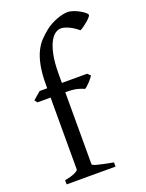

<svg xmlns="http://www.w3.org/2000/svg" viewBox="-143 -828 685 899"><g transform="rotate(-20 199.5 -378.5)"><path d="M398.9 -710Q398.9 -706.1 391.8 -698.2Q384.8 -690.4 375 -682.1Q365.2 -673.8 354.7 -666.5Q344.2 -659.2 336.9 -655.8Q325.2 -666 313.2 -673.6Q301.3 -681.2 290.3 -686Q279.3 -690.9 269.8 -693.4Q260.3 -695.8 253.9 -695.8Q241.2 -695.8 226.8 -687.3Q212.4 -678.7 200 -656.2Q187.5 -633.8 179.2 -595.2Q170.9 -556.6 170.9 -496.1V-454.1H296.9L311 -439.9Q306.6 -433.1 300 -425.3Q293.5 -417.5 286.9 -410.6Q280.3 -403.8 273.9 -398.2Q267.6 -392.6 263.2 -390.6Q252 -396.5 231 -402.1Q210 -407.7 170.9 -407.7V-49.8Q170.9 -46.9 176 -43.9Q181.2 -41 193.4 -37.8Q205.6 -34.7 224.9 -30.5Q244.1 -26.4 272.9 -21V0H29.3V-21Q63 -26.9 80.3 -35.4Q97.7 -43.9 97.7 -49.8V-407.7H32.2L22 -421.4L60.1 -454.1H97.7V-469.2Q97.7 -526.9 105.5 -566.2Q113.3 -605.5 126.7 -632.6Q140.1 -659.7 157.7 -678Q175.3 -696.3 194.8 -711.9Q208 -722.7 223.6 -731Q239.3 -739.3 254.6 -745.1Q270 -751 283.9 -753.9Q297.9 -756.8 307.1 -756.8Q322.3 -756.8 338.4 -751Q354.5 -745.1 367.9 -737.5Q381.3 -730 390.1 -722.2Q398.9 -714.4 398.9 -710Z"/></g></svg>

Font: Gentium Kaktovik
Style: Regular
Weight: 400
Designer: J. Victor Gaultney and Annie Olsen
Foundry: SIL International
Version: Version 1.102; 2013; Maintenance release